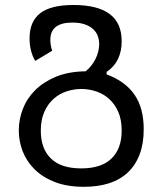

<svg xmlns="http://www.w3.org/2000/svg" viewBox="-20 -530 642 758"><path d="M311.5 207.5Q244.6 207.5 196 188.5Q147.5 169.4 116 137.9Q84.5 106.4 69.3 66.7Q54.2 26.9 54.2 -15.1Q54.2 -58.1 70.1 -99.6Q85.9 -141.1 118.7 -173.8Q151.4 -206.5 200.9 -227.1Q250.5 -247.6 317.9 -248.5Q330.1 -257.8 339.8 -270.3Q349.6 -282.7 356.7 -296.6Q363.8 -310.5 367.7 -325.7Q371.6 -340.8 371.6 -355.5Q371.6 -372.6 366 -387.9Q360.4 -403.3 347.7 -415Q335 -426.8 314.9 -433.8Q294.9 -440.9 265.6 -440.9Q222.7 -440.9 200.7 -424.1Q178.7 -407.2 178.7 -372.1Q178.7 -351.6 186 -329.6L119.1 -289.6Q107.9 -308.1 102.3 -330.8Q96.7 -353.5 96.7 -378.4Q96.7 -445.3 138.7 -477.8Q180.7 -510.3 270.5 -510.3Q364.7 -510.3 412.6 -474.9Q460.4 -439.5 460.4 -367.2Q460.4 -327.6 445.8 -297.1Q431.2 -266.6 400.9 -246.1V-236.3Q474.6 -209 511 -156.2Q547.4 -103.5 547.4 -19.5Q547.4 37.1 531.2 79.6Q515.1 122.1 484.9 150.6Q454.6 179.2 410.9 193.4Q367.2 207.5 311.5 207.5ZM300.8 134.8Q380.4 134.8 420.4 95.7Q460.4 56.6 460.4 -14.2Q460.4 -57.6 446.8 -88.6Q433.1 -119.6 410.6 -139.6Q388.2 -159.7 359.6 -169.2Q331.1 -178.7 301.3 -178.7Q271.5 -178.7 242.7 -169.2Q213.9 -159.7 191.4 -139.6Q168.9 -119.6 155 -88.4Q141.1 -57.1 141.1 -13.7Q141.1 56.6 180.9 95.7Q220.7 134.8 300.8 134.8Z"/></svg>

Font: Hack
Style: Regular
Weight: 400
Monospace: yes
Designer: Christopher Simpkins
Foundry: Christopher Simpkins
Version: Version 2.019; ttfautohint (v1.4.1) -l 4 -r 80 -G 350 -x 0 -